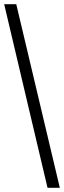

<svg xmlns="http://www.w3.org/2000/svg" viewBox="-20 -780 307 921"><path d="M208 121H267L58 -760H0Z"/></svg>

Font: Noto Serif Lao SemiCondensed Medium
Style: Regular
Weight: 500
Width: 4
Designer: Monotype Design Team
Foundry: Monotype Imaging Inc.
Version: Version 2.003